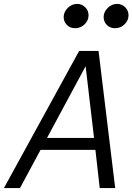

<svg xmlns="http://www.w3.org/2000/svg" viewBox="-56 -960 676 980"><path d="M-36 0 348 -700H447L532 0H453L431 -195H151L46 0ZM184 -256H424L381 -622ZM327 -816Q302 -816 285.5 -832.5Q269 -849 269 -873Q269 -898.6 289.5 -919.3Q310.1 -940 337.8 -940Q362 -940 379 -923Q396 -906 396 -882Q396 -855.6 375.8 -835.8Q355.5 -816 327 -816ZM531 -816Q506 -816 489.5 -832.5Q473 -849 473 -873Q473 -898.6 493.5 -919.3Q514.1 -940 541.8 -940Q566 -940 583 -923Q600 -906 600 -882Q600 -855.6 579.8 -835.8Q559.5 -816 531 -816Z"/></svg>

Font: Red Hat Mono
Style: Italic
Weight: 300
Italic angle: -12°
Monospace: yes
Designer: Pentagram, MCKL
Foundry: Pentagram, MCKL
Version: Version 1.023